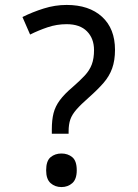

<svg xmlns="http://www.w3.org/2000/svg" viewBox="-20 -744 558 778"><path d="M190 -202V-220Q190 -258 197 -285.5Q204 -313 222.5 -338Q241 -363 273 -390Q304 -417 323.5 -438Q343 -459 352 -483Q361 -507 361 -541Q361 -588 332.5 -617Q304 -646 250 -646Q210 -646 173 -633.5Q136 -621 102 -604L71 -675Q111 -695 157 -709.5Q203 -724 250 -724Q341 -724 393.5 -676Q446 -628 446 -542Q446 -499 434.5 -467Q423 -435 399.5 -408Q376 -381 341 -350Q308 -321 290 -300.5Q272 -280 265 -260Q258 -240 258 -211V-202ZM229 14Q203 14 185 -2Q167 -18 167 -54Q167 -92 185 -107Q203 -122 229 -122Q255 -122 273 -107Q291 -92 291 -54Q291 -18 273 -2Q255 14 229 14Z"/></svg>

Font: malayalam15
Style: Book
Weight: 400
Designer: Jelle Bosma - Monotype Design Team
Foundry: Monotype Imaging Inc.
Version: Version 2.003